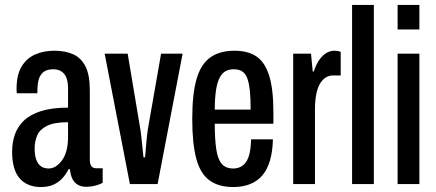

<svg xmlns="http://www.w3.org/2000/svg" viewBox="-20 -744 1764 776"><path d="M145 12Q118 12 96 3Q74 -6 59 -23.5Q44 -41 36.5 -68Q29 -95 29 -130Q29 -168 40 -200Q51 -232 76.5 -256.5Q102 -281 146 -295Q190 -309 255 -309V-385Q255 -411 249 -428Q243 -445 229.5 -454.5Q216 -464 195 -464Q168 -464 154 -451.5Q140 -439 135.5 -419Q131 -399 131 -375V-367H48Q47 -371 47 -376Q47 -381 47 -386Q47 -442 67.5 -475.5Q88 -509 122.5 -524Q157 -539 200 -539Q243 -539 275 -525Q307 -511 325 -476.5Q343 -442 343 -379V-98Q343 -81 349.5 -72.5Q356 -64 368 -64H395V-5Q382 2 364.5 6.5Q347 11 329 11Q307 11 292.5 1.5Q278 -8 271 -24.5Q264 -41 263 -60H257Q247 -40 232 -23.5Q217 -7 195.5 2.5Q174 12 145 12ZM177 -63Q191 -63 204.5 -71Q218 -79 230 -95Q242 -111 248.5 -135Q255 -159 255 -190V-250Q199 -250 170 -235.5Q141 -221 130.5 -197Q120 -173 120 -144Q120 -117 126.5 -99Q133 -81 145.5 -72Q158 -63 177 -63Z M505 0 403 -527H496L547 -223Q549 -213 551 -193Q553 -173 555.5 -150Q558 -127 560 -108H566Q567 -112 568.5 -133Q570 -154 572.5 -179.5Q575 -205 578 -224L631 -527H718L617 0Z M923 12Q863 12 826 -15.5Q789 -43 773 -104Q757 -165 757 -263Q757 -365 774.5 -425Q792 -485 830 -512Q868 -539 928 -539Q981 -539 1015.5 -516.5Q1050 -494 1067.5 -439.5Q1085 -385 1085 -289V-244H848Q848 -182 854 -141.5Q860 -101 876 -82Q892 -63 923 -63Q939 -63 952 -69.5Q965 -76 974.5 -89.5Q984 -103 989 -125.5Q994 -148 995 -181H1083Q1082 -133 1071.5 -96.5Q1061 -60 1041 -36Q1021 -12 991 0Q961 12 923 12ZM848 -301H993Q993 -345 990 -375.5Q987 -406 980 -426Q973 -446 959.5 -455Q946 -464 925 -464Q894 -464 877.5 -444.5Q861 -425 854.5 -388.5Q848 -352 848 -301Z M1165 0V-527H1237L1244 -455H1248Q1258 -484 1270.5 -502Q1283 -520 1298.5 -529.5Q1314 -539 1332 -539Q1339 -539 1345 -538Q1351 -537 1357 -534V-439H1325Q1310 -439 1297 -431Q1284 -423 1274 -407Q1264 -391 1258.5 -364.5Q1253 -338 1253 -301V0Z M1403 0V-724H1491V0Z M1587 -625V-724H1675V-625ZM1587 0V-527H1675V0Z"/></svg>

Font: Archivo ExtraCondensed Medium
Style: Regular
Weight: 500
Width: 2
Designer: Hector Gatti
Foundry: Omnibus-Type
Version: Version 2.001